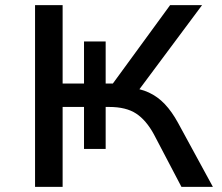

<svg xmlns="http://www.w3.org/2000/svg" viewBox="-20 -725 863 745"><path d="M116 0V-705H223V-401H306V-564H390V-401H418L640 -705H764L510 -364L477 -386Q523 -382 557.5 -366Q592 -350 619.5 -321Q647 -292 671 -248L806 0H684L577 -204Q547 -259 508 -284.5Q469 -310 404 -310H376L390 -321V-147H306V-310H223V0Z"/></svg>

Font: Nunito Sans 7pt SemiExpanded Medium
Style: Regular
Weight: 500
Width: 6
Designer: Vernon Adams
Foundry: Vernon Adams
Version: Version 3.101;gftools[0.9.27]